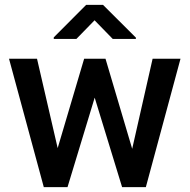

<svg xmlns="http://www.w3.org/2000/svg" viewBox="-20 -770 782 790"><path d="M132.3 -528.3 217.3 -160.6 326.2 -528.3H414.1L523.9 -157.7L607.9 -528.3H722.7L580.1 0H482.4L369.6 -368.2L257.8 0H160.2L17.1 -528.3ZM403.8 -750 539.1 -615.2V-609.9H443.8L369.1 -686.5L294.4 -609.9H201.2V-616.2L334.5 -750Z"/></svg>

Font: Vazirmatn RD Medium
Style: Regular
Weight: 500
Designer: Saber Rastikerdar
Foundry: Saber Rastikerdar
Version: Version 33.003